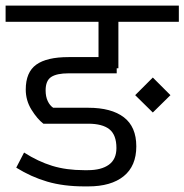

<svg xmlns="http://www.w3.org/2000/svg" viewBox="-30 -661 659 686"><path d="M609 -641V-583H393V-417H387V-399H215Q173 -399 153 -386Q133 -373 133 -338Q133 -316 140.5 -300Q148 -284 160 -276H285Q368 -276 412.5 -242Q457 -208 457 -138Q457 -68 412 -31.5Q367 5 285 5H272Q197 5 139 -12Q81 -29 28 -62L56 -116Q106 -84 156.5 -68.5Q207 -53 270 -53H284Q332 -53 359 -72.5Q386 -92 386 -132Q386 -179 361 -199Q336 -219 285 -219H125Q103 -236 82.5 -269Q62 -302 62 -341Q62 -403 99.5 -430Q137 -457 215 -457H322V-583H-10V-641ZM516 -384 579 -321 516 -259 453 -321Z"/></svg>

Font: Biryani Light
Style: Regular
Weight: 300
Designer: Dan Reynolds and Mathieu Réguer
Foundry: Dan Reynolds and Mathieu Réguer
Version: Version 1.004; ttfautohint (v1.1) -l 5 -r 5 -G 72 -x 0 -D la